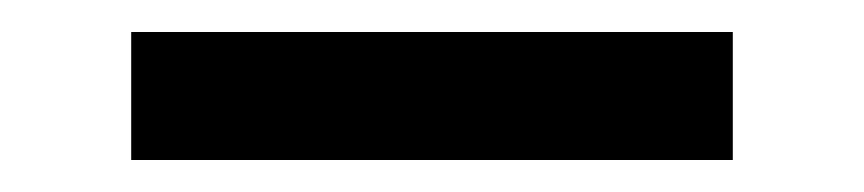

<svg xmlns="http://www.w3.org/2000/svg" viewBox="-20 -20 540 120"><path d="M62 80V0H438V80Z"/></svg>

Font: Iosevka Curly Medium
Style: Regular
Weight: 500
Monospace: yes
Designer: Belleve Invis
Foundry: Belleve Invis
Version: Version 22.1.2; ttfautohint (v1.8.4)